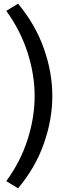

<svg xmlns="http://www.w3.org/2000/svg" viewBox="-20 -895 351 1042"><path d="M14 88Q91 -17 129.5 -137Q168 -257 168 -374Q168 -490 129.5 -610Q91 -730 14 -836L78 -875Q172 -762 218 -632Q264 -502 264 -374Q264 -246 218 -115.5Q172 15 78 127Z"/></svg>

Font: Bitter Medium
Style: Regular
Weight: 500
Designer: Sol Matas, and Bitter project Authors
Foundry: Sol Matas
Version: Version 2.001